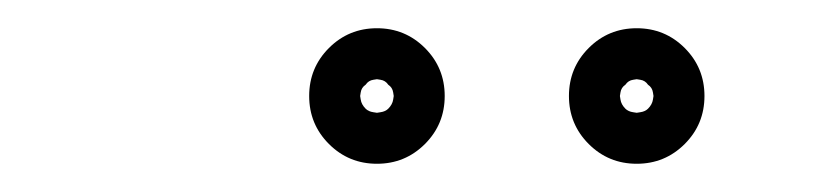

<svg xmlns="http://www.w3.org/2000/svg" viewBox="-20 -609 594 136"><path d="M419 -541Q419 -542 419.5 -538.5Q420 -535 423 -532Q425 -530 428.5 -529.5Q432 -529 431 -529Q430 -529 433.5 -529.5Q437 -530 439 -532Q442 -535 442.5 -538.5Q443 -542 443 -541Q443 -540 442.5 -543.5Q442 -547 439 -549Q437 -552 433.5 -552.5Q430 -553 431 -553Q432 -553 428.5 -552.5Q425 -552 423 -549Q420 -547 419.5 -543.5Q419 -540 419 -541ZM431 -589Q451 -589 465 -575Q479 -561 479 -541Q479 -521 465 -507Q451 -493 431 -493Q411 -493 397 -507Q383 -521 383 -541Q383 -561 397 -575Q411 -589 431 -589ZM235 -541Q235 -542 235.5 -538.5Q236 -535 239 -532Q241 -530 244.5 -529.5Q248 -529 247 -529Q246 -529 249.5 -529.5Q253 -530 255 -532Q258 -535 258.5 -538.5Q259 -542 259 -541Q259 -540 258.5 -543.5Q258 -547 255 -549Q253 -552 249.5 -552.5Q246 -553 247 -553Q248 -553 244.5 -552.5Q241 -552 239 -549Q236 -547 235.5 -543.5Q235 -540 235 -541ZM247 -589Q267 -589 281 -575Q295 -561 295 -541Q295 -521 281 -507Q267 -493 247 -493Q227 -493 213 -507Q199 -521 199 -541Q199 -561 213 -575Q227 -589 247 -589Z"/></svg>

Font: FRB American Cursive Guidelines Arrows
Style: Bold Italic
Weight: 700
Italic angle: -25°
Version: Version 2.0;Modular Font Editor K font №1